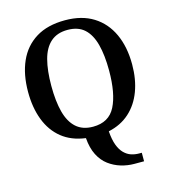

<svg xmlns="http://www.w3.org/2000/svg" viewBox="-135 -833 1041 1175"><g transform="rotate(-15 385.0 -245.5)"><path d="M570 234Q527 234 485.5 221.5Q444 209 409 183Q374 157 351.5 113Q329 69 324 5Q234 -7 174.5 -55Q115 -103 85 -181Q55 -259 55 -359Q55 -470 91.5 -552Q128 -634 201.5 -679.5Q275 -725 386 -725Q492 -725 565 -679.5Q638 -634 676 -551.5Q714 -469 714 -358Q714 -264 686 -189Q658 -114 603.5 -65Q549 -16 470 1Q474 55 487 89.5Q500 124 520 144Q540 164 564 172Q588 180 615 180H631V234ZM385 -51Q486 -51 527 -132Q568 -213 568 -358Q568 -455 550 -523.5Q532 -592 492.5 -628Q453 -664 386 -664Q320 -664 279 -628Q238 -592 220 -523.5Q202 -455 202 -358Q202 -261 220 -192.5Q238 -124 278.5 -87.5Q319 -51 385 -51Z"/></g></svg>

Font: Noto Serif Hebrew SemiBold
Style: Regular
Weight: 600
Version: Version 2.003